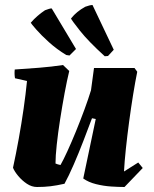

<svg xmlns="http://www.w3.org/2000/svg" viewBox="-20 -736 617 768"><path d="M128 12Q107 12 87.5 -1Q68 -14 53 -32Q38 -50 32 -65Q44 -120 55 -181Q66 -242 74.5 -301.5Q83 -361 88 -412L40 -423Q37 -440 39 -458Q86 -461 136.5 -465Q187 -469 232 -476L257 -452Q248 -415 238.5 -364Q229 -313 220.5 -258.5Q212 -204 207 -157.5Q202 -111 202 -82Q211 -78 222 -76Q233 -95 249.5 -131Q266 -167 284 -211Q302 -255 318 -298.5Q334 -342 344 -375L356 -464H518L529 -449Q521 -410 512.5 -357.5Q504 -305 496.5 -249Q489 -193 483.5 -141Q478 -89 476 -50L533 -86L551 -64L478 12Q454 12 424 10Q394 8 364 0.5Q334 -7 313 -22L363 -260L348 -263Q333 -223 314 -173.5Q295 -124 275 -78Q255 -32 238 -1Q207 6 182 9Q157 12 128 12ZM399 -511Q333 -571 299.5 -613.5Q266 -656 264 -662Q276 -677 289.5 -688Q303 -699 321 -709Q329 -712 337 -714Q345 -716 350 -716L435 -537L412 -512Q406 -511 399 -511ZM258 -514 245 -516Q207 -539 175.5 -567.5Q144 -596 124.5 -618.5Q105 -641 103 -645Q128 -674 160 -695Q168 -698 176 -700.5Q184 -703 187 -702L284 -540Z"/></svg>

Font: Labrada ExtraBold
Style: Italic
Weight: 800
Italic angle: -7°
Designer: Mercedes Jáuregui
Foundry: Omnibus-Type Team
Version: Version 1.000; ttfautohint (v1.8.4.7-5d5b)